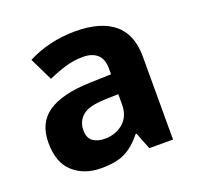

<svg xmlns="http://www.w3.org/2000/svg" viewBox="-104 -669 813 791"><g transform="rotate(-20 302.0 -273.5)"><path d="M302 -557Q412 -557 470.5 -509.5Q529 -462 529 -364V0H425L396 -74H392Q357 -30 318 -10Q279 10 211 10Q138 10 90 -32.5Q42 -75 42 -163Q42 -250 103 -291.5Q164 -333 286 -337L381 -340V-364Q381 -407 358.5 -427Q336 -447 296 -447Q256 -447 218 -435.5Q180 -424 142 -407L93 -508Q137 -531 190.5 -544Q244 -557 302 -557ZM323 -251Q251 -249 223 -225Q195 -201 195 -162Q195 -128 215 -113.5Q235 -99 267 -99Q315 -99 348 -127.5Q381 -156 381 -208V-253Z"/></g></svg>

Font: Noto Sans Hanifi Rohingya
Style: Regular
Weight: 400
Designer: Monotype Design Team and DaltonMaag
Foundry: Google LLC
Version: Version 2.101